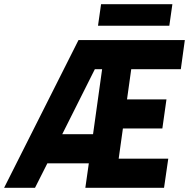

<svg xmlns="http://www.w3.org/2000/svg" viewBox="-50 -890 918 910"><path d="M-30.5 0 322 -700H826L807 -562H572L552 -419H739L719.5 -281H532.5L512.5 -138H747.5L727.5 0H354.5L371 -116H174.5L116 0ZM245 -254H391L434 -562H399.5ZM429 -870H767L752.5 -768H414.5Z"/></svg>

Font: Urbanist ExtraBold
Style: Italic
Weight: 800
Italic angle: -8°
Designer: Corey Hu
Foundry: Corey Hu
Version: Version 1.321; ttfautohint (v1.8.4.7-5d5b)